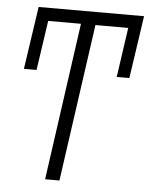

<svg xmlns="http://www.w3.org/2000/svg" viewBox="-51 -727 598 769"><g transform="rotate(5 248.5 -342.5)"><path d="M159.2 0 248 -632.8H116.2L86.9 -433.1H36.1L73.2 -685.1H497.1L460 -433.1H409.2L438 -632.8H306.2L216.8 0Z"/></g></svg>

Font: Fira Sans Compressed Light
Style: Italic
Weight: 300
Width: 3
Italic angle: -8°
Designer: Carrois Corporate & Edenspiekermann AG
Foundry: Carrois Corporate GbR & Edenspiekermann AG
Version: Version 4.203;PS 004.203;hotconv 1.0.88;makeotf.lib2.5.64775